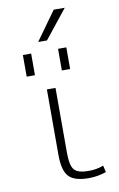

<svg xmlns="http://www.w3.org/2000/svg" viewBox="-103 -1009 667 1075"><g transform="rotate(-10 230.0 -471.5)"><path d="M216 -520V-153Q216 -78 237 -54Q258 -30 317 -30Q366 -30 403 -45L412 -7Q364 10 312 10Q231 10 199 -24.5Q167 -59 167 -147V-520ZM268 -610V-733H315V-610ZM68 -610V-733H115V-610ZM215 -790H165L282 -953H345Z"/></g></svg>

Font: M PLUS 1p Light
Style: Regular
Weight: 300
Version: Version 1.061